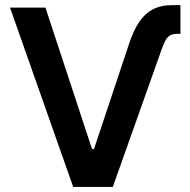

<svg xmlns="http://www.w3.org/2000/svg" viewBox="-20 -737 751 757"><path d="M659.2 -716.8H691.4V-603.5H676.8Q660.2 -603.5 649.7 -596.9Q639.2 -590.3 632.3 -577.6Q625.5 -564.9 617.2 -542L424.8 0H268.6L19.5 -707H159.2L342.8 -149.4H350.6L486.3 -556.6Q503.9 -612.3 526.6 -647.2Q549.3 -682.1 581.5 -699.5Q613.8 -716.8 659.2 -716.8Z"/></svg>

Font: Pretendard Std SemiBold
Style: Regular
Weight: 600
Designer: Base glyphs from Inter by Rasmus Andersson; Hangeul glyphs from Noto Sans CJK(Source Han Sans) by Jang Soo-young and Kan
Foundry: Kil Hyung-jin
Version: Version 1.309